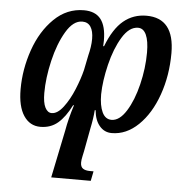

<svg xmlns="http://www.w3.org/2000/svg" viewBox="-54 -598 848 890"><g transform="rotate(5 369.5 -153.5)"><path d="M722 -383Q722 -279 690 -188.5Q658 -98 602 -44Q546 10 478 10Q444 10 421.5 -16.5Q399 -43 395 -89H391Q388 -49 378 -2L358 105Q357 111 353 128.5Q349 146 349 158Q349 178 360.5 186Q372 194 393 194H410L401 239H217L263 16Q272 -37 293 -103H289Q261 -47 227.5 -18.5Q194 10 146 10Q97 10 68.5 -33Q40 -76 40 -156Q40 -249 71.5 -339.5Q103 -430 162.5 -488Q222 -546 301 -546Q354 -546 379.5 -513.5Q405 -481 405 -414Q405 -397 404 -388H408Q440 -471 485.5 -508.5Q531 -546 592 -546Q722 -546 722 -383ZM151 -148Q151 -103 162.5 -80.5Q174 -58 193 -58Q220 -58 247 -93.5Q274 -129 294.5 -179Q315 -229 325 -270L339 -339Q344 -359 347 -378.5Q350 -398 350 -417Q350 -453 337 -473Q324 -493 298 -493Q256 -493 222.5 -436.5Q189 -380 170 -299Q151 -218 151 -148ZM414 -165Q414 -113 428.5 -82Q443 -51 472 -51Q509 -51 540.5 -101Q572 -151 590.5 -227Q609 -303 609 -376Q609 -430 596 -458.5Q583 -487 558 -487Q517 -487 484.5 -433.5Q452 -380 433.5 -303.5Q415 -227 414 -165Z"/></g></svg>

Font: Noto Serif CondSemiBold
Style: Italic
Weight: 600
Width: 3
Italic angle: -12°
Designer: Monotype Design Team
Foundry: Monotype Imaging Inc.
Version: Version 1.001